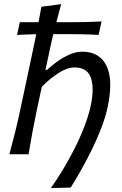

<svg xmlns="http://www.w3.org/2000/svg" viewBox="-20 -764 606 951"><path d="M232 167.5Q259.5 129 289.5 79.8Q319.5 30.5 347.2 -24Q375 -78.5 396.5 -133.5Q418 -188.5 429 -238.5Q448 -326.5 430.2 -378.2Q412.5 -430 349 -430Q312 -430 267.5 -400.8Q223 -371.5 187 -334L161.5 -214.5Q149.5 -156.5 140 -105.8Q130.5 -55 121.5 0H26.5Q41.5 -55 54.2 -106.5Q67 -158 80 -218.5L138.5 -493.5Q144 -519.5 149.2 -544.8Q154.5 -570 159.5 -594.5Q137 -594 113.2 -593.2Q89.5 -592.5 64.5 -591L78 -654H170.5Q174.5 -673.5 178 -692.5Q181.5 -711.5 185 -730.5L283 -743.5Q270.5 -698 259 -654H325.5Q360 -654 399.8 -654.8Q439.5 -655.5 483 -658L468.5 -591Q426 -593.5 386.8 -594.2Q347.5 -595 313 -595H244Q232 -545.5 221.5 -493.5L205 -418H213Q234 -438 263 -458.8Q292 -479.5 324.2 -493.8Q356.5 -508 387.5 -508Q473 -508 507.2 -438.5Q541.5 -369 513.5 -234.5Q502.5 -183.5 481 -128Q459.5 -72.5 432.8 -18.5Q406 35.5 379 83Q352 130.5 330 165Z"/></svg>

Font: Commissioner Flair
Style: Italic
Weight: 400
Italic angle: -12°
Designer: Kostas Bartsokas
Foundry: Kostas Bartsokas
Version: Version 1.000; ttfautohint (v1.8.3)